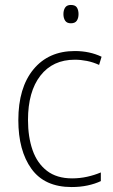

<svg xmlns="http://www.w3.org/2000/svg" viewBox="-20 -745 457 775"><path d="M269 10Q160 10 107 -63.5Q54 -137 54 -260Q54 -391 115 -465Q176 -539 282 -539Q342 -539 390 -516L380 -483Q356 -494 331 -499Q306 -504 282 -504Q193 -504 143 -439.5Q93 -375 93 -261Q93 -192 111.5 -139Q130 -86 169.5 -55.5Q209 -25 271 -25Q302 -25 331.5 -31.5Q361 -38 387 -49V-14Q364 -3 334 3.5Q304 10 269 10ZM266 -725Q284 -725 290.5 -714.5Q297 -704 297 -688Q297 -672 290 -661.5Q283 -651 266 -651Q250 -651 243 -661.5Q236 -672 236 -688Q236 -704 243 -714.5Q250 -725 266 -725Z"/></svg>

Font: Noto Sans Arabic SemCond ExtLt
Style: Regular
Weight: 200
Width: 4
Designer: Monotype Design Team, Nadine Chahine, Nizar Qandah and Khaled Hosny
Foundry: Monotype Imaging Inc.
Version: Version 2.012; ttfautohint (v1.8.4.7-5d5b)